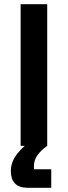

<svg xmlns="http://www.w3.org/2000/svg" viewBox="-20 -695 324 915"><path d="M78.3 0V-675H205V0ZM112.5 200Q70.8 200 51.2 179.2Q31.7 158.3 31.7 120.8Q31.7 76.7 61.7 38.3Q91.7 0 130.8 -23.3L205 0Q174.2 22.5 157.9 45.4Q141.7 68.3 141.7 97.5V111.7H224.2V200Z"/></svg>

Font: Funnel Display SemiBold
Style: Regular
Weight: 600
Designer: NORD ID, Kristian Moeller
Foundry: Dicotype
Version: Version 1.000